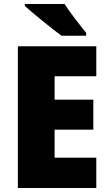

<svg xmlns="http://www.w3.org/2000/svg" viewBox="-20 -947 550 967"><path d="M305 -927H105V-917C145 -881 244 -800 290 -767H414V-781C387 -815 332 -884 305 -927ZM465 0V-153H255V-294H450V-445H255V-563H465V-714H70V0Z"/></svg>

Font: Noto Sans Arabic SemCond Blk
Style: Regular
Weight: 900
Width: 4
Designer: Monotype Design Team, Nadine Chahine, Nizar Qandah and Khaled Hosny
Foundry: Monotype Imaging Inc.
Version: Version 2.012